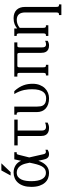

<svg xmlns="http://www.w3.org/2000/svg" viewBox="965 -1722 955 2926"><g transform="rotate(-90 1443.0 -258.5)"><path d="M269.5 10.7Q228.5 10.7 190.4 -3.9Q152.3 -18.6 123 -51Q93.8 -83.5 76.2 -134.8Q58.6 -186 58.6 -259.3Q58.6 -326.7 75.4 -377.4Q92.3 -428.2 121.8 -461.9Q151.4 -495.6 191.2 -512.5Q231 -529.3 277.3 -529.3Q338.9 -529.3 386 -499.8Q433.1 -470.2 456.1 -415.5L478.5 -518.6H586.9V-481.9H573.2Q563 -481.9 557.9 -476.8Q552.7 -471.7 548.8 -456.1L507.3 -291L557.1 -71.3Q561 -52.7 570.6 -44.9Q580.1 -37.1 592.8 -37.1Q600.1 -37.1 608.2 -39.1Q616.2 -41 625 -44.4V-10.3Q609.4 -0.5 592.5 5.1Q575.7 10.7 558.6 10.7Q536.6 10.7 522.2 4.2Q507.8 -2.4 498.3 -14.2Q488.8 -25.9 483.2 -42Q477.5 -58.1 473.6 -76.7L457 -151.9Q429.2 -70.8 381.8 -30Q334.5 10.7 269.5 10.7ZM276.4 -481.4Q235.4 -481.4 210 -460.9Q184.6 -440.4 170.2 -408.2Q155.8 -376 150.6 -336.7Q145.5 -297.4 145.5 -259.3Q145.5 -208.5 153.3 -167.2Q161.1 -126 177 -96.9Q192.9 -67.9 216.3 -52.2Q239.7 -36.6 270.5 -36.6Q298.3 -36.6 320.1 -46.9Q341.8 -57.1 358.9 -79.3Q376 -101.6 389.4 -137.5Q402.8 -173.3 414.1 -224.6L427.2 -284.7L414.1 -343.8Q407.7 -371.6 396.2 -396.5Q384.8 -421.4 367.7 -440.4Q350.6 -459.5 327.6 -470.5Q304.7 -481.4 276.4 -481.4ZM309.1 -715.8H418L283.2 -574.7H231.9Z M973.1 -35.2Q1007.8 -35.2 1037.6 -49.3V-10.3Q1021 -1.5 1001 4.6Q981 10.7 957.5 10.7Q918 10.7 893.6 -0.7Q869.1 -12.2 856 -30.3Q842.8 -48.3 838.1 -71Q833.5 -93.8 833.5 -116.2V-467.3H690.9V-518.6H1084V-467.3H917.5V-94.2Q917.5 -85.9 919.2 -75.7Q920.9 -65.4 926.8 -56.4Q932.6 -47.4 943.6 -41.3Q954.6 -35.2 973.1 -35.2Z M1198.2 -433.6Q1198.2 -448.7 1196.8 -458Q1195.3 -467.3 1191.9 -472.7Q1188.5 -478 1183.6 -480Q1178.7 -481.9 1172.4 -481.9H1158.7V-518.6H1282.2V-173.3Q1282.2 -145.5 1286.1 -120.1Q1290 -94.7 1303.2 -75.4Q1316.4 -56.2 1341.6 -44.7Q1366.7 -33.2 1409.2 -33.2Q1437.5 -33.2 1462.6 -43.7Q1487.8 -54.2 1506.3 -79.1Q1524.9 -104 1535.6 -145.3Q1546.4 -186.5 1546.4 -247.6Q1546.4 -275.4 1544.2 -305.7Q1542 -335.9 1534.7 -369.6Q1527.3 -403.3 1512.9 -440.4Q1498.5 -477.5 1473.6 -518.6H1517.6Q1551.3 -482.4 1573 -447Q1594.7 -411.6 1607.4 -376.7Q1620.1 -341.8 1625 -307.6Q1629.9 -273.4 1629.9 -239.7Q1629.9 -177.7 1611.3 -130.9Q1592.8 -84 1562 -52.5Q1531.2 -21 1491.5 -5.1Q1451.7 10.7 1409.2 10.7Q1360.4 10.7 1321.3 -1.7Q1282.2 -14.2 1254.9 -38.3Q1227.5 -62.5 1212.9 -97.4Q1198.2 -132.3 1198.2 -177.2Z M2230.5 -35.2Q2243.2 -35.2 2255.9 -37.8Q2268.6 -40.5 2285.2 -49.3V-10.3Q2269.5 -0.5 2252 5.1Q2234.4 10.7 2214.8 10.7Q2177.2 10.7 2154.8 -0.7Q2132.3 -12.2 2120.4 -30.3Q2108.4 -48.3 2104.5 -71Q2100.6 -93.8 2100.6 -116.2V-433.6Q2100.6 -446.3 2099.1 -453.9Q2097.7 -461.4 2094.2 -465.6Q2090.8 -469.7 2085.9 -470.9Q2081.1 -472.2 2074.7 -472.2H1906.2Q1899.4 -472.2 1894.8 -470.9Q1890.1 -469.7 1886.7 -465.6Q1883.3 -461.4 1881.8 -453.9Q1880.4 -446.3 1880.4 -433.6V-85Q1880.4 -69.8 1881.8 -60.5Q1883.3 -51.3 1886.7 -45.9Q1890.1 -40.5 1894.8 -38.6Q1899.4 -36.6 1906.2 -36.6H1919.4V0H1756.8V-36.6H1770.5Q1776.9 -36.6 1781.7 -38.6Q1786.6 -40.5 1790 -45.9Q1793.5 -51.3 1794.9 -60.5Q1796.4 -69.8 1796.4 -85V-433.6Q1796.4 -446.3 1794.9 -453.9Q1793.5 -461.4 1790 -465.6Q1786.6 -469.7 1781.7 -470.9Q1776.9 -472.2 1770.5 -472.2H1739.3V-518.6H2260.7V-472.2H2210.4Q2203.6 -472.2 2199 -470.9Q2194.3 -469.7 2190.9 -465.6Q2187.5 -461.4 2186 -453.9Q2184.6 -446.3 2184.6 -433.6V-94.2Q2184.6 -85.9 2185.5 -75.7Q2186.5 -65.4 2190.9 -56.4Q2195.3 -47.4 2204.6 -41.3Q2213.9 -35.2 2230.5 -35.2Z M2481.9 -85Q2481.9 -69.8 2483.4 -60.5Q2484.9 -51.3 2488.3 -45.9Q2491.7 -40.5 2496.3 -38.6Q2501 -36.6 2507.8 -36.6H2521V0H2358.4V-36.6H2372.1Q2378.4 -36.6 2383.3 -38.6Q2388.2 -40.5 2391.6 -45.9Q2395 -51.3 2396.5 -60.5Q2397.9 -69.8 2397.9 -85V-433.6Q2397.9 -448.7 2396.5 -458Q2395 -467.3 2391.6 -472.7Q2388.2 -478 2383.3 -480Q2378.4 -481.9 2372.1 -481.9H2358.4V-518.6H2473.1V-475.1Q2487.8 -487.3 2503.9 -497.3Q2520 -507.3 2538.8 -514.4Q2557.6 -521.5 2579.8 -525.4Q2602.1 -529.3 2628.4 -529.3Q2670.4 -529.3 2702.6 -517.6Q2734.9 -505.9 2756.6 -483.4Q2778.3 -460.9 2789.6 -429Q2800.8 -397 2800.8 -356V113.8Q2800.8 128.9 2802.2 138.2Q2803.7 147.5 2807.1 152.8Q2810.5 158.2 2815.2 160.2Q2819.8 162.1 2826.7 162.1H2839.8V198.7H2677.2V162.1H2690.9Q2697.3 162.1 2702.1 160.2Q2707 158.2 2710.4 152.8Q2713.9 147.5 2715.3 138.2Q2716.8 128.9 2716.8 113.8V-353Q2716.8 -382.3 2710.4 -406Q2704.1 -429.7 2690.4 -446.3Q2676.8 -462.9 2655.3 -471.9Q2633.8 -481 2604 -481Q2537.1 -481 2481.9 -436Z"/></g></svg>

Font: Arian AMU Serif
Style: Regular
Weight: 400
Designer: Ruben Hakobyan (Tarumian)
Foundry: Ruben Hakobyan (Tarumian)
Version: Version 1.002